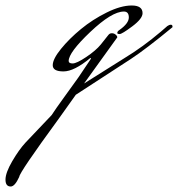

<svg xmlns="http://www.w3.org/2000/svg" viewBox="-200 -261 648 699"><path d="M409 -166Q416 -171 422 -171Q428 -171 428 -164V-162Q331 -82 276 -46L76 84L14 171Q-130 368 -130 383Q-146 418 -161 418Q-180 418 -180 393Q-180 368 -155.5 326Q-131 284 -107 258L-12 158Q0 139 37 88Q74 37 86 20L129 -44L131 -48Q131 -50 129 -50Q70 -1 31 -1Q-8 -1 -8 -23.5Q-8 -46 22 -83Q52 -120 94.5 -155Q137 -190 188.5 -215.5Q240 -241 279.5 -241Q319 -241 319 -213Q319 -193 281.5 -165Q244 -137 235.5 -137Q227 -137 227 -141Q227 -147 235 -152Q269 -176 269 -197.5Q269 -219 251 -219Q207 -219 128.5 -144.5Q50 -70 50 -39Q50 -30 64.5 -30Q79 -30 114 -53.5Q149 -77 167 -99L194 -133Q199 -140 207 -140Q215 -140 221 -135Q227 -130 227 -125L106 43L254 -50Q320 -90 386 -146Z"/></svg>

Font: Mrs Saint Delafield
Style: Regular
Weight: 400
Designer: Alejandro Paul
Foundry: Alejandro Paul
Version: Version 1.001